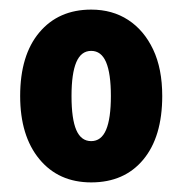

<svg xmlns="http://www.w3.org/2000/svg" viewBox="-20 -742 380 400"><path d="M318 -542Q318 -457 278.5 -409.5Q239 -362 170 -362Q102 -362 62 -410.5Q22 -459 22 -542Q22 -627 62 -674.5Q102 -722 170 -722Q214 -722 247 -700.5Q280 -679 299 -639Q318 -599 318 -542ZM129 -542Q129 -494 139 -471Q149 -448 170 -448Q191 -448 201 -471.5Q211 -495 211 -542Q211 -589 201 -612.5Q191 -636 170 -636Q149 -636 139 -612.5Q129 -589 129 -542Z"/></svg>

Font: Noto Sans Display Condensed ExtraBold
Style: Regular
Weight: 800
Width: 3
Designer: Monotype Design Team
Foundry: Monotype Imaging Inc.
Version: Version 2.003